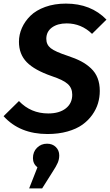

<svg xmlns="http://www.w3.org/2000/svg" viewBox="-32 -728 611 1066"><path d="M334 -708Q473.1 -708 559.1 -619.1L479 -540Q419.4 -598.1 337.9 -598.1Q287.6 -598.1 256.3 -575.2Q225.1 -552.2 225.1 -512.2Q225.1 -480 249.8 -460.4Q274.4 -440.9 344.2 -418Q387.2 -403.8 418 -387.7Q448.7 -371.6 473.1 -348.6Q497.6 -325.7 509.8 -294.4Q522 -263.2 522 -223.1Q522 -188 512.2 -154.8Q502.4 -121.6 480.2 -90.3Q458 -59.1 425.3 -35.6Q392.6 -12.2 342.8 2Q293 16.1 231.9 16.1Q77.6 16.1 -12.2 -83L73.2 -167Q139.2 -98.1 235.8 -98.1Q297.4 -98.1 333.3 -126.2Q369.1 -154.3 369.1 -202.1Q369.1 -238.8 344.7 -261.2Q320.3 -283.7 255.9 -305.2Q159.7 -338.4 116.5 -382.8Q73.2 -427.2 73.2 -496.1Q73.2 -535.6 89.6 -572.8Q106 -609.9 137 -640.4Q168 -670.9 219 -689.5Q270 -708 334 -708ZM229 69.8Q259.3 69.8 278.1 88.4Q296.9 106.9 296.9 134.8Q296.9 156.2 288.6 175.8Q280.3 195.3 258.8 228L202.1 317.9H129.9L175.8 201.2Q150.9 181.2 150.9 149.9Q150.9 114.7 173.6 92.3Q196.3 69.8 229 69.8Z"/></svg>

Font: FiraGO SemiBold
Style: Italic
Weight: 600
Italic angle: -8°
Designer: bBox Type GmbH
Foundry: bBox Type GmbH
Version: Version 1.001;PS 001.001;hotconv 1.0.88;makeotf.lib2.5.64775